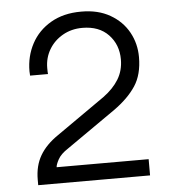

<svg xmlns="http://www.w3.org/2000/svg" viewBox="-51 -743 717 790"><g transform="rotate(-5 307.5 -348.0)"><path d="M534 -489Q534 -417 503 -370Q472 -323 413 -281L211 -140Q180 -120 168.5 -98.5Q157 -77 157 -67H537V0H75V-23Q75 -80 99.5 -122Q124 -164 174 -198L374 -338Q415 -368 437 -404Q459 -440 459 -486Q459 -547 420 -588Q381 -629 312 -629Q267 -629 231 -608.5Q195 -588 174.5 -553.5Q154 -519 154 -477Q154 -457 155 -452H81Q80 -460 80 -470Q80 -532 107.5 -583.5Q135 -635 187.5 -665.5Q240 -696 312 -696H315Q383 -696 432.5 -667.5Q482 -639 508 -592Q534 -545 534 -489Z"/></g></svg>

Font: Chivo Light
Style: Regular
Weight: 300
Designer: Hector Gatti
Foundry: Omnibus-Type
Version: Version 1.007